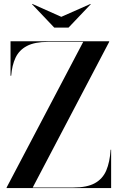

<svg xmlns="http://www.w3.org/2000/svg" viewBox="-20 -961 622 981"><path d="M293.2 -875 442.6 -941 444.2 -940 330.2 -820H257.2L143.2 -940L145.2 -941ZM33.8 -750H537.8V-747L147.2 -3H355.8Q424.2 -3 464.2 -24.8Q504.2 -46.6 522.8 -89.6Q541.2 -132.5 545.2 -196H547.8V0H13.8V-3L405.2 -747H225.8Q157.2 -747 117.5 -726.1Q77.8 -705.1 59.5 -666.3Q41.2 -627.5 37.2 -574H33.8Z"/></svg>

Font: Bodoni* 72 Medium
Style: Regular
Weight: 500
Version: Version 1.002; ttfautohint (v0.97) -l 8 -r 50 -G 200 -x 14 -